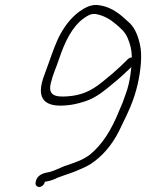

<svg xmlns="http://www.w3.org/2000/svg" viewBox="-20 -752 584 767"><path d="M506.7 -523C500.6 -522.3 495.4 -520 491.1 -516L461.4 -487C441.8 -468.3 417.3 -447.3 387.9 -424C343.3 -387.8 304.5 -370.9 248.7 -367C198 -363.4 172 -372.4 182.7 -419C191 -454.9 203.1 -477.8 216.8 -519C238.7 -584.1 268 -645.1 313.5 -678C329.7 -689.6 342.9 -698.3 362.7 -696C395.1 -689.9 421.1 -674.5 442.4 -656C462.5 -638.6 480 -624.8 490.3 -599C500.3 -575 506.1 -554.9 506.7 -523ZM136.7 -5C146.3 -5 156.1 -13.5 158.3 -23L159 -26C161.8 -26.7 164.2 -27 166.2 -27C184.6 -30.9 190.5 -32.9 209.7 -42C239.8 -53.7 271.8 -62.3 300.5 -76C320.5 -84.2 338.6 -93.2 356.7 -107C403.2 -142.4 438.4 -188.6 465.7 -250C491.9 -302.4 515 -351 529.6 -414C542.6 -470.4 548.6 -532.2 539.3 -573C533.1 -603.4 519.8 -638.8 499.9 -658C467.9 -687.8 432.8 -722.7 376.8 -731C346 -736.7 319.7 -722 295.8 -705C262.1 -680 233.6 -642.7 212.1 -598C195.7 -562.9 174.2 -498.8 160.7 -462C154.3 -446 149.7 -432 147 -420C130.8 -350.1 168.6 -324.4 242.4 -331C264.7 -332.3 289.2 -337.3 315.9 -346C343.7 -354 374.1 -371.3 406.9 -398C437.9 -422.7 463.7 -445 484.4 -465L504.7 -484C502.7 -461.4 499.2 -438.5 493.6 -414C490.3 -400 486.3 -387 481.6 -375C471.9 -346.6 467.6 -334.9 454.9 -307C425.8 -235.1 390 -175.5 338.9 -134C308.2 -110.9 274.2 -101.1 236.3 -88C215.3 -79.6 189.6 -65.9 168.5 -63C149 -59.6 128.5 -49.7 123.9 -30L122.3 -23C120.1 -13.5 127 -5 136.7 -5Z"/></svg>

Font: HoneyBee
Style: LitIt
Weight: 300
Foundry: Cannot Into Space Fonts
Version: Version 0.89